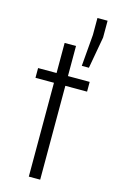

<svg xmlns="http://www.w3.org/2000/svg" viewBox="-125 -863 553 913"><g transform="rotate(15 152.0 -406.5)"><path d="M116 -462H25V-510H116V-658H172V-510H279V-462H172V0H116ZM236 -730V-813H286V-730L258 -574H223Z"/></g></svg>

Font: Saira SemiCondensed Light
Style: Regular
Weight: 300
Width: 4
Designer: Hector Gatti with collaboration of the Omnibus-Type team
Foundry: Omnibus-Type
Version: Version 0.072; ttfautohint (v1.8)